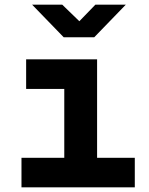

<svg xmlns="http://www.w3.org/2000/svg" viewBox="-20 -805 640 825"><path d="M72.3 0V-127H256.2V-423H92.3V-550H397.2V-127H559.2V0ZM253.6 -645 117.9 -785H247.4L320.9 -713.8L389.9 -785H520.6L385 -645Z"/></svg>

Font: JetBrains Mono
Style: Regular
Weight: 400
Monospace: yes
Designer: Philipp Nurullin, Konstantin Bulenkov
Foundry: JetBrains
Version: Version 2.305